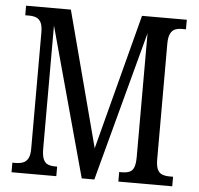

<svg xmlns="http://www.w3.org/2000/svg" viewBox="-51 -767 848 820"><g transform="rotate(5 372.5 -357.0)"><path d="M28 0V-41H40Q59 -41 73 -46Q87 -51 95 -65.5Q103 -80 103 -108V-605Q103 -634 95.5 -648.5Q88 -663 75 -668Q62 -673 45 -673H28V-714H220L373 -133L525 -714H717V-673H699Q683 -673 670.5 -668Q658 -663 650.5 -648Q643 -633 643 -604V-110Q643 -81 650 -66Q657 -51 670.5 -46Q684 -41 702 -41H717V0H486V-41H497Q517 -41 530 -46.5Q543 -52 549 -67.5Q555 -83 555 -113V-642L383 0H329L154 -640V-113Q154 -82 161 -66.5Q168 -51 181 -46Q194 -41 211 -41H220V0Z"/></g></svg>

Font: Noto Serif Khmer ExtraCondensed
Style: Regular
Weight: 400
Width: 2
Designer: Danh Hong and the Monotype Design Team
Foundry: Monotype Imaging Inc.
Version: Version 2.004